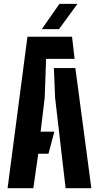

<svg xmlns="http://www.w3.org/2000/svg" viewBox="-20 -994 522 1014"><path d="M20 0 125 -800H360.5L374 -683H223.5L216 -477L194.5 -298.5H267L236 -182H182L156 0ZM326.5 0 271 -477.5 264.5 -634.5H378L462.5 0ZM200.5 -840 294 -973.5H389L291.5 -840Z"/></svg>

Font: Big Shoulders Stencil Text Thin ExtraBold
Style: Regular
Weight: 800
Version: Version 2.001